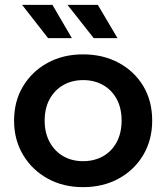

<svg xmlns="http://www.w3.org/2000/svg" viewBox="-20 -764 685 791"><path d="M322 7Q240 7 176 -28.5Q112 -64 75 -126Q38 -188 38 -267Q38 -347 75 -408.5Q112 -470 176 -505Q240 -540 322 -540Q405 -540 469.5 -505Q534 -470 570.5 -409Q607 -348 607 -267Q607 -188 570.5 -126Q534 -64 469.5 -28.5Q405 7 322 7ZM322 -100Q368 -100 404 -120Q440 -140 460.5 -178Q481 -216 481 -267Q481 -319 460.5 -356.5Q440 -394 404 -414Q368 -434 323 -434Q277 -434 241.5 -414Q206 -394 185 -356.5Q164 -319 164 -267Q164 -216 185 -178Q206 -140 241.5 -120Q277 -100 322 -100ZM366 -607 258 -744H383L464 -607ZM178 -607 71 -744H196L276 -607Z"/></svg>

Font: Montserrat Thin SemiBold
Style: Regular
Weight: 600
Version: Version 9.000